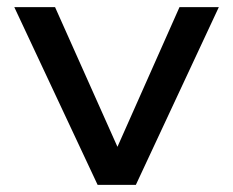

<svg xmlns="http://www.w3.org/2000/svg" viewBox="-20 -517 652 537"><path d="M253 0 20 -497H134L310 -103H307L482 -497H592L360 0Z"/></svg>

Font: Nunito Sans 7pt SemiExpanded Medium
Style: Regular
Weight: 500
Width: 6
Designer: Vernon Adams
Foundry: Vernon Adams
Version: Version 3.101;gftools[0.9.27]